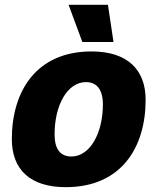

<svg xmlns="http://www.w3.org/2000/svg" viewBox="-20 -763 652 795"><path d="M321 -589H450L427 -743H264ZM252 12C482 12 583 -152 583 -350C583 -476 506 -550 359 -550C130 -550 29 -385 29 -187C29 -61 105 12 252 12ZM276 -115C230 -115 206 -145 206 -207C206 -326 258 -423 336 -423C381 -423 406 -392 406 -330C406 -211 352 -115 276 -115Z"/></svg>

Font: Geist ExtraBold
Style: Italic
Weight: 800
Italic angle: -12°
Designer: Basement.studio, Andrés Briganti, Mateo Zaragoza
Foundry: Basement.studio, Vercel, Andrés Briganti, Guido Ferreyra, Mateo Zaragoza
Version: Version 1.500